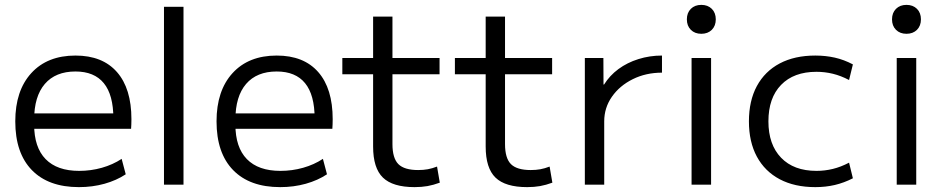

<svg xmlns="http://www.w3.org/2000/svg" viewBox="-20 -758 3893 788"><path d="M304 10Q178.7 10 110.7 -60Q42.7 -130 42.7 -260Q42.7 -386 108.5 -458Q174.3 -530 289.7 -530Q400.7 -530 460 -462.3Q519.4 -394.7 519.4 -268.7Q519.4 -258.7 519 -247.6Q518.7 -236.6 518 -229.3H86V-292.7H460L445.3 -272Q445.3 -368.6 406.1 -416.6Q367 -464.6 289.7 -464.6Q208 -464.6 164 -413.5Q120.1 -362.3 120.1 -266.7V-246.7Q120.1 -153.4 167.2 -105Q214.4 -56.7 304.7 -56.7Q353 -56.7 398 -69.4Q443 -82.1 479.3 -106L496 -42.7Q458.4 -17.7 408.9 -3.8Q359.3 10 304 10Z M653 0V-730H733.1V0Z M1130 10Q1004.7 10 936.7 -60Q868.7 -130 868.7 -260Q868.7 -386 934.5 -458Q1000.3 -530 1115.7 -530Q1226.7 -530 1286 -462.3Q1345.4 -394.7 1345.4 -268.7Q1345.4 -258.7 1345 -247.6Q1344.7 -236.6 1344 -229.3H912V-292.7H1286L1271.3 -272Q1271.3 -368.6 1232.1 -416.6Q1193 -464.6 1115.7 -464.6Q1034 -464.6 990 -413.5Q946.1 -362.3 946.1 -266.7V-246.7Q946.1 -153.4 993.2 -105Q1040.4 -56.7 1130.7 -56.7Q1179 -56.7 1224 -69.4Q1269 -82.1 1305.3 -106L1322 -42.7Q1284.4 -17.7 1234.9 -3.8Q1185.3 10 1130 10Z M1681.6 10Q1592 10 1551.6 -29.1Q1511.3 -68.1 1511.3 -156.7V-453.3H1385V-520H1511.3V-690H1590.7V-520H1784V-453.3H1590.7V-166.7Q1590.7 -108.8 1615 -84.4Q1639.4 -60.1 1696.3 -60.1Q1717.7 -60.1 1735.8 -63.4Q1754 -66.7 1773.7 -74.4L1785 -8.3Q1759 1.3 1734.7 5.7Q1710.3 10 1681.6 10Z M2143.6 10Q2054 10 2013.6 -29.1Q1973.3 -68.1 1973.3 -156.7V-453.3H1847V-520H1973.3V-690H2052.7V-520H2246V-453.3H2052.7V-166.7Q2052.7 -108.8 2077 -84.4Q2101.4 -60.1 2158.3 -60.1Q2179.7 -60.1 2197.8 -63.4Q2216 -66.7 2235.7 -74.4L2247 -8.3Q2221 1.3 2196.7 5.7Q2172.3 10 2143.6 10Z M2380.3 0V-520H2456.4L2456.9 -411.1H2459.2Q2482.1 -447.9 2518.1 -474.5Q2554.2 -501.1 2600.2 -515.5Q2646.3 -530 2696.9 -530V-459.8Q2631 -459.8 2577.1 -433.1Q2523.1 -406.4 2491.4 -361Q2459.8 -315.7 2459.8 -259.9V0Z M2818.3 0V-520H2898.4V0ZM2858.3 -619.3Q2831.7 -619.3 2815.3 -635.6Q2799 -652 2799 -678.6Q2799 -705.3 2815.3 -721.7Q2831.7 -738 2858.3 -738Q2885 -738 2901.4 -721.7Q2917.7 -705.3 2917.7 -678.6Q2917.7 -652 2901.4 -635.6Q2885 -619.3 2858.3 -619.3Z M3326.3 10Q3241.3 10 3180.2 -22.3Q3119 -54.7 3086.3 -115.2Q3053.7 -175.7 3053.7 -260Q3053.7 -344.3 3086.3 -404.8Q3119 -465.3 3180.2 -497.7Q3241.3 -530 3326.3 -530Q3368.3 -530 3406.2 -521.5Q3444 -513 3480.4 -493.7L3464.7 -429.6Q3431 -447.3 3398 -455.3Q3365 -463.3 3331 -463.3Q3237.7 -463.3 3185.7 -409.6Q3133.7 -356 3133.7 -260Q3133.7 -164.7 3185.7 -110.7Q3237.7 -56.7 3331 -56.7Q3365 -56.7 3398 -64.7Q3431 -72.7 3464.7 -90.4L3480.4 -26.3Q3444 -7.7 3406.2 1.2Q3368.3 10 3326.3 10Z M3660.3 0V-520H3740.4V0ZM3700.3 -619.3Q3673.7 -619.3 3657.3 -635.6Q3641 -652 3641 -678.6Q3641 -705.3 3657.3 -721.7Q3673.7 -738 3700.3 -738Q3727 -738 3743.4 -721.7Q3759.7 -705.3 3759.7 -678.6Q3759.7 -652 3743.4 -635.6Q3727 -619.3 3700.3 -619.3Z"/></svg>

Font: M PLUS 2 Thin
Style: Regular
Weight: 100
Designer: Coji Morishita
Foundry: UNDERFOREST DESIGN
Version: Version 1.001